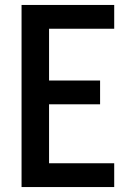

<svg xmlns="http://www.w3.org/2000/svg" viewBox="-20 -755 540 775"><path d="M67 0V-735H441V-639H178V-430H384V-334H178V-96H441V0Z"/></svg>

Font: Iosevka
Style: Bold
Weight: 700
Monospace: yes
Designer: Belleve Invis
Foundry: Belleve Invis
Version: Version 32.5.0; ttfautohint (v1.8.4)